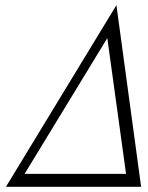

<svg xmlns="http://www.w3.org/2000/svg" viewBox="-20 -720 572 740"><path d="M393.6 -573.2 74.7 -49.8H465.8ZM428.7 -700.2 523.9 0H2.9Z"/></svg>

Font: Caudex
Style: Italic
Weight: 400
Italic angle: -13°
Version: Version 1.04